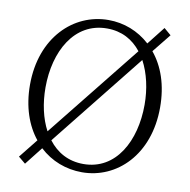

<svg xmlns="http://www.w3.org/2000/svg" viewBox="-84 -833 931 939"><g transform="rotate(10 381.0 -364.0)"><path d="M693 -720 658 -750 588 -661C531 -713 459 -741 382 -741C208 -741 58 -597 58 -363C58 -253 90 -164 141 -101L66 -7L101 22L171 -67C229 -13 303 15 382 15C555 15 704 -128 704 -363C704 -475 672 -564 619 -628ZM135 -363C135 -541 219 -699 382 -699C455 -699 511 -668 552 -616L182 -153C151 -211 135 -285 135 -363ZM627 -363C627 -184 544 -26 382 -26C307 -26 249 -59 208 -113L578 -577C610 -517 627 -442 627 -363Z"/></g></svg>

Font: Kiri Minchoo Light
Style: Regular
Weight: 300
Designer: Ryoko NISHIZUKA 西塚涼子 (kana & ideographs); Frank Grießhammer (Latin, Greek & Cyrillic);
akenotsuki.com/eyeben/fonts/ (U+
Foundry: Adobe
akenotsuki.com/eyeben/fonts/
Version: Version 4.002;hotconv 1.0.119;makeotfexe 2.5.65604